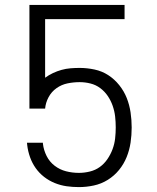

<svg xmlns="http://www.w3.org/2000/svg" viewBox="-20 -755 640 783"><path d="M302 8Q276 8 251.5 4.5Q227 1 203.5 -8.5Q180 -18 160 -33.5Q140 -49 125.5 -69.5Q111 -90 102.5 -114Q94 -138 91 -163L90 -173H155V-169Q158 -143 170 -119Q182 -95 203 -79Q224 -63 249.5 -56.5Q275 -50 302 -50Q324 -50 346.5 -55.5Q369 -61 387 -74Q405 -87 418 -106Q431 -125 439 -146.5Q447 -168 449.5 -190.5Q452 -213 452 -235Q452 -258 449.5 -280Q447 -302 439.5 -323.5Q432 -345 419.5 -363.5Q407 -382 389 -395.5Q371 -409 349 -414.5Q327 -420 305 -420Q280 -420 255.5 -415Q231 -410 210.5 -395.5Q190 -381 178 -358.5Q166 -336 164 -312H100V-735H488V-677H164V-438Q179 -449 196 -457Q213 -465 231 -470Q249 -475 267.5 -476.5Q286 -478 305 -478Q335 -478 365.5 -471.5Q396 -465 421.5 -448.5Q447 -432 466.5 -407.5Q486 -383 497 -355Q508 -327 512.5 -296.5Q517 -266 517 -235Q517 -204 512.5 -173.5Q508 -143 496.5 -114.5Q485 -86 465.5 -62Q446 -38 419.5 -21.5Q393 -5 362.5 1.5Q332 8 302 8Z"/></svg>

Font: Iosevka Aile Light
Style: Regular
Weight: 300
Designer: Belleve Invis
Foundry: Belleve Invis
Version: Version 27.3.5; ttfautohint (v1.8.4)